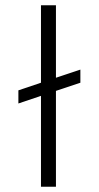

<svg xmlns="http://www.w3.org/2000/svg" viewBox="-20 -711 376 731"><path d="M136 0V-346L50 -317V-367L136 -396V-691H193V-415L286 -446V-396L193 -365V0Z"/></svg>

Font: Bricolage Grotesque 12pt ExtraLight
Style: Regular
Weight: 200
Designer: Mathieu Triay
Foundry: Atelier Triay
Version: Version 1.001; ttfautohint (v1.8.4.7-5d5b);gftools[0.9.33.de